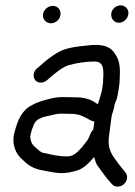

<svg xmlns="http://www.w3.org/2000/svg" viewBox="-20 -661 505 718"><path d="M396 -610C394 -592 406 -576 425 -576C443 -576 458 -592 460 -608C463 -626 448 -641 431 -641C414 -641 398 -627 396 -610ZM141 -608C138 -589 152 -574 171 -574C188 -574 204 -588 206 -605C209 -624 196 -639 177 -639C160 -639 143 -625 141 -608ZM407 -262C408 -267 409 -273 412 -279C419 -294 421 -310 424 -328L427 -351V-352C429 -393 432 -430 411 -458C399 -480 376 -493 341 -493C333 -493 326 -493 318 -492C279 -488 232 -485 198 -466C174 -452 149 -433 129 -414L118 -405C111 -399 107 -391 106 -383C104 -366 115 -352 132 -352C140 -352 149 -355 156 -361L166 -370C187 -388 212 -409 236 -417C264 -425 300 -431 333 -431C371 -431 368 -398 365 -349L362 -328C359 -309 352 -293 346 -271C343 -273 338 -276 335 -278C318 -290 293 -297 266 -297C249 -297 233 -298 217 -298C199 -298 183 -296 168 -292C145 -286 123 -281 100 -268C62 -250 46 -211 35 -169C21 -122 40 -84 63 -65C79 -49 98 -33 129 -26C151 -22 175 -16 200 -14C227 -12 249 -18 267 -23C293 -30 315 -54 332 -74C335 -65 338 -50 345 -41C361 -20 373 -1 391 19L399 28C404 34 412 37 420 37C437 37 453 23 455 6C456 -2 454 -10 449 -16L442 -25C429 -40 421 -52 409 -68C392 -91 382 -115 388 -155L397 -224C399 -238 405 -246 407 -262ZM255 -235C283 -232 295 -224 315 -213C319 -211 325 -208 333 -206L329 -177C327 -175 322 -169 320 -165C311 -145 312 -142 301 -129L287 -111C270 -93 257 -76 230 -76C203 -76 174 -82 150 -88H148C131 -90 122 -102 108 -114C99 -122 94 -133 93 -150L95 -161C101 -182 107 -205 122 -214L138 -222C142 -223 148 -225 153 -226C173 -229 188 -236 208 -236C225 -236 236 -235 255 -235Z"/></svg>

Font: PolanStronk
Style: BdIta
Weight: 700
Version: Version 1.0